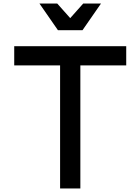

<svg xmlns="http://www.w3.org/2000/svg" viewBox="-20 -1060 790 1080"><path d="M318 -692H60V-800H690V-692H432V0H318ZM444 -890H306L202 -1040H302L408 -921H342L448 -1040H548Z"/></svg>

Font: Martian Mono sWd Rg
Style: Regular
Weight: 400
Width: 6
Monospace: yes
Designer: Roman Shamin
Foundry: Evil Martians
Version: Version 1.000